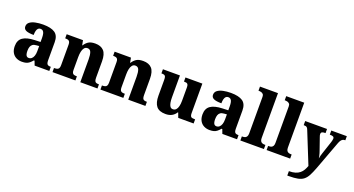

<svg xmlns="http://www.w3.org/2000/svg" viewBox="-56 -1540 4697 2544"><g transform="rotate(20 2293.0 -268.0)"><path d="M200 10Q157 10 121 -8Q85 -26 64 -62.5Q43 -99 43 -154Q43 -237 98 -275.5Q153 -314 265 -318L346 -321V-375Q346 -411 340.5 -435.5Q335 -460 322 -472.5Q309 -485 287 -485Q267 -485 254 -472.5Q241 -460 234.5 -436Q228 -412 228 -377Q155 -377 120 -393Q85 -409 85 -446Q85 -484 114.5 -506.5Q144 -529 193 -539.5Q242 -550 301 -550Q412 -550 467.5 -512.5Q523 -475 523 -382V-128Q523 -101 528.5 -85.5Q534 -70 547 -64Q560 -58 582 -58H586V0H379L356 -61H346Q324 -35 304.5 -19.5Q285 -4 261 3Q237 10 200 10ZM269 -68Q293 -68 310.5 -83Q328 -98 337.5 -126Q347 -154 347 -191V-264L310 -261Q277 -259 258 -246Q239 -233 230.5 -209.5Q222 -186 222 -151Q222 -124 227 -105Q232 -86 242.5 -77Q253 -68 269 -68Z M631 0V-58H635Q658 -58 674 -62.5Q690 -67 698.5 -81.5Q707 -96 707 -125V-415Q707 -442 699 -455.5Q691 -469 676.5 -473.5Q662 -478 640 -478H636V-536H866L879 -469H884Q905 -504 939 -527Q973 -550 1036 -550Q1116 -550 1157.5 -505Q1199 -460 1199 -358V-128Q1199 -98 1205.5 -83Q1212 -68 1225.5 -63Q1239 -58 1261 -58H1265V0H1023V-322Q1023 -386 1010 -421.5Q997 -457 959 -457Q931 -457 914 -435.5Q897 -414 890 -379.5Q883 -345 883 -304V-122Q883 -95 890.5 -81Q898 -67 912.5 -62.5Q927 -58 949 -58H954V0Z M1307 0V-58H1311Q1334 -58 1350 -62.5Q1366 -67 1374.5 -81.5Q1383 -96 1383 -125V-415Q1383 -442 1375 -455.5Q1367 -469 1352.5 -473.5Q1338 -478 1316 -478H1312V-536H1542L1555 -469H1560Q1581 -504 1615 -527Q1649 -550 1712 -550Q1792 -550 1833.5 -505Q1875 -460 1875 -358V-128Q1875 -98 1881.5 -83Q1888 -68 1901.5 -63Q1915 -58 1937 -58H1941V0H1699V-322Q1699 -386 1686 -421.5Q1673 -457 1635 -457Q1607 -457 1590 -435.5Q1573 -414 1566 -379.5Q1559 -345 1559 -304V-122Q1559 -95 1566.5 -81Q1574 -67 1588.5 -62.5Q1603 -58 1625 -58H1630V0Z M2226 10Q2136 10 2096.5 -39Q2057 -88 2057 -188V-406Q2057 -436 2052.5 -451Q2048 -466 2035 -472Q2022 -478 1997 -478H1993V-536H2233V-226Q2233 -184 2239 -152Q2245 -120 2258.5 -101.5Q2272 -83 2297 -83Q2324 -83 2341 -101.5Q2358 -120 2366 -153Q2374 -186 2374 -232V-418Q2374 -446 2366.5 -459Q2359 -472 2346 -475Q2333 -478 2315 -478H2311V-536H2549V-119Q2549 -91 2556.5 -77.5Q2564 -64 2578 -61Q2592 -58 2610 -58H2621V0H2404L2379 -67H2374Q2350 -29 2314 -9.5Q2278 10 2226 10Z M2847 10Q2804 10 2768 -8Q2732 -26 2711 -62.5Q2690 -99 2690 -154Q2690 -237 2745 -275.5Q2800 -314 2912 -318L2993 -321V-375Q2993 -411 2987.5 -435.5Q2982 -460 2969 -472.5Q2956 -485 2934 -485Q2914 -485 2901 -472.5Q2888 -460 2881.5 -436Q2875 -412 2875 -377Q2802 -377 2767 -393Q2732 -409 2732 -446Q2732 -484 2761.5 -506.5Q2791 -529 2840 -539.5Q2889 -550 2948 -550Q3059 -550 3114.5 -512.5Q3170 -475 3170 -382V-128Q3170 -101 3175.5 -85.5Q3181 -70 3194 -64Q3207 -58 3229 -58H3233V0H3026L3003 -61H2993Q2971 -35 2951.5 -19.5Q2932 -4 2908 3Q2884 10 2847 10ZM2916 -68Q2940 -68 2957.5 -83Q2975 -98 2984.5 -126Q2994 -154 2994 -191V-264L2957 -261Q2924 -259 2905 -246Q2886 -233 2877.5 -209.5Q2869 -186 2869 -151Q2869 -124 2874 -105Q2879 -86 2889.5 -77Q2900 -68 2916 -68Z M3280 0V-58H3291Q3311 -58 3325.5 -64Q3340 -70 3349 -85.5Q3358 -101 3358 -128V-644Q3358 -670 3345.5 -682Q3333 -694 3317.5 -698Q3302 -702 3291 -702H3280V-760H3534V-128Q3534 -101 3542.5 -85.5Q3551 -70 3566.5 -64Q3582 -58 3601 -58H3612V0Z M3650 0V-58H3661Q3681 -58 3695.5 -64Q3710 -70 3719 -85.5Q3728 -101 3728 -128V-644Q3728 -670 3715.5 -682Q3703 -694 3687.5 -698Q3672 -702 3661 -702H3650V-760H3904V-128Q3904 -101 3912.5 -85.5Q3921 -70 3936.5 -64Q3952 -58 3971 -58H3982V0Z M4023 162Q4076 162 4112.5 150.5Q4149 139 4174 118.5Q4199 98 4215 70Q4231 42 4243 9L4065 -433Q4058 -453 4049.5 -462.5Q4041 -472 4030.5 -475Q4020 -478 4004 -478H3999V-536H4307V-478H4302Q4271 -478 4257.5 -469.5Q4244 -461 4244 -443Q4244 -433 4247 -422.5Q4250 -412 4254 -401L4310 -240Q4318 -220 4323.5 -200Q4329 -180 4333 -162.5Q4337 -145 4338 -132Q4342 -155 4347 -174Q4352 -193 4357 -207L4418 -391Q4421 -399 4425 -416Q4429 -433 4429 -443Q4429 -463 4415 -470.5Q4401 -478 4372 -478H4367V-536H4586V-478H4582Q4564 -478 4550 -470.5Q4536 -463 4525.5 -447.5Q4515 -432 4506 -408L4355 -2Q4329 66 4306 109.5Q4283 153 4251.5 178.5Q4220 204 4170.5 214Q4121 224 4044 224H4023Z"/></g></svg>

Font: Noto Rashi Hebrew ExtraBold
Style: Regular
Weight: 800
Version: Version 1.006